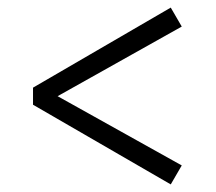

<svg xmlns="http://www.w3.org/2000/svg" viewBox="-20 -583 570 506"><path d="M67 -307 430 -97 459 -147 122 -335V-324L459 -513L430 -563L67 -352V-307Z"/></svg>

Font: Source Serif 4 Variable
Style: Italic
Weight: 400
Italic angle: -12°
Designer: Frank Grießhammer
Foundry: Adobe Systems Incorporated
Version: Version 4.004;hotconv 1.0.116;makeotfexe 2.5.65601